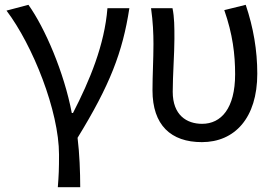

<svg xmlns="http://www.w3.org/2000/svg" viewBox="-20 -577 1149 797"><path d="M220 200H313C313 137 310 60 302 -5C436 -223 489 -360 517 -543H426C414 -391 353 -244 283 -108H278C246 -277 166 -462 98 -557L7 -533C116 -389 225 -116 225 65C225 125 224 150 220 200Z M818 13C954 13 1048 -87 1048 -271C1048 -368 1032 -462 1000 -557L911 -535C946 -435 956 -351 956 -269C956 -127 898 -63 819 -63C755 -63 697 -99 697 -196C697 -263 704 -356 704 -416C704 -464 704 -505 696 -543H607C615 -486 617 -438 617 -394C617 -330 613 -266 613 -202C613 -58 689 13 818 13Z"/></svg>

Font: Source Han Sans JP
Style: Regular
Weight: 400
Designer: Ryoko NISHIZUKA 西塚涼子 (kana, bopomofo & ideographs); Paul D. Hunt (Latin, Greek & Cyrillic); Sandoll Communications 산돌커뮤니
Foundry: Adobe
Version: Version 2.004;hotconv 1.0.118;makeotfexe 2.5.65603